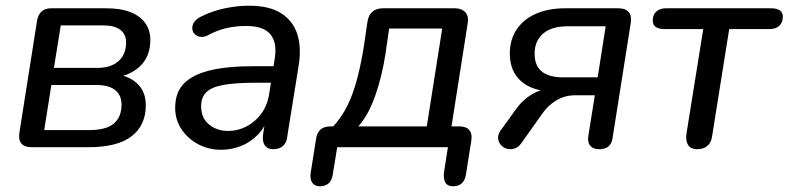

<svg xmlns="http://www.w3.org/2000/svg" viewBox="-20 -516 2764 673"><path d="M91 0Q66 0 55 -13Q44 -26 48 -51L110 -444Q114 -466 126.5 -476.5Q139 -487 160 -487H351Q404 -487 438.5 -473Q473 -459 490 -434Q507 -409 507 -376Q507 -317 469.5 -282.5Q432 -248 372 -243L374 -256Q426 -254 458.5 -225.5Q491 -197 491 -147Q491 -77 441.5 -38.5Q392 0 289 0ZM135 -60H292Q352 -60 379 -83Q406 -106 406 -149Q406 -183 383.5 -200.5Q361 -218 319 -218H160ZM169 -278H322Q368 -278 395 -301.5Q422 -325 422 -367Q422 -396 401.5 -411.5Q381 -427 342 -427H193Z M755 9Q712 9 675.5 -10Q639 -29 616.5 -62.5Q594 -96 594 -138Q594 -190 623 -221.5Q652 -253 713 -268.5Q774 -284 869 -284H950L941 -226H879Q806 -226 764 -218.5Q722 -211 703.5 -193Q685 -175 685 -144Q685 -102 713 -79.5Q741 -57 779 -57Q814 -57 844.5 -73Q875 -89 896.5 -118.5Q918 -148 924 -190L943 -311Q952 -366 928 -395.5Q904 -425 842 -425Q807 -425 774 -417.5Q741 -410 708 -392Q694 -385 682 -387Q670 -389 662.5 -396.5Q655 -404 654 -415Q653 -426 659.5 -437Q666 -448 683 -457Q722 -477 766.5 -486.5Q811 -496 853 -496Q924 -496 965.5 -469.5Q1007 -443 1022 -396.5Q1037 -350 1027 -287L987 -38Q985 -16 972 -4.5Q959 7 938 7Q918 7 908.5 -6Q899 -19 902 -44L914 -121L922 -109Q909 -69 882.5 -42.5Q856 -16 823 -3.5Q790 9 755 9Z M1101 137Q1083 137 1074.5 124.5Q1066 112 1069 90L1088 -30Q1095 -73 1138 -73H1175L1130 -55Q1163 -85 1186.5 -125Q1210 -165 1226 -219Q1242 -273 1254 -344L1268 -440Q1272 -464 1286 -475.5Q1300 -487 1323 -487H1573Q1599 -487 1611.5 -472.5Q1624 -458 1619 -432L1559 -50L1539 -73H1590Q1614 -73 1625 -60Q1636 -47 1632 -23L1613 97Q1606 137 1568 137Q1549 137 1541.5 124.5Q1534 112 1536 90L1550 0H1162L1146 98Q1139 137 1101 137ZM1236 -73H1476L1530 -416H1344L1331 -326Q1319 -248 1295 -180Q1271 -112 1236 -73Z M2081 7Q2059 7 2049 -5Q2039 -17 2042 -38L2065 -182H1996Q1959 -182 1929 -163.5Q1899 -145 1879 -115L1808 -15Q1798 0 1784 4.5Q1770 9 1757 5.5Q1744 2 1735.5 -8Q1727 -18 1726 -31.5Q1725 -45 1735 -59L1790 -135Q1811 -165 1843 -184.5Q1875 -204 1903 -204H1921L1920 -195Q1847 -196 1807 -231Q1767 -266 1767 -328Q1767 -376 1790.5 -412Q1814 -448 1858 -467.5Q1902 -487 1962 -487H2147Q2172 -487 2183.5 -474Q2195 -461 2191 -436L2127 -31Q2124 -12 2112.5 -2.5Q2101 7 2081 7ZM1952 -245H2075L2103 -424H1971Q1914 -424 1884 -398.5Q1854 -373 1854 -328Q1854 -285 1879.5 -265Q1905 -245 1952 -245Z M2423 7Q2402 7 2392.5 -7Q2383 -21 2386 -46L2445 -414H2310Q2268 -414 2268 -444Q2268 -465 2281 -476Q2294 -487 2314 -487H2682Q2724 -487 2724 -457Q2724 -437 2711.5 -425.5Q2699 -414 2677 -414H2536L2476 -38Q2473 -16 2459.5 -4.5Q2446 7 2423 7Z"/></svg>

Font: Nunito Medium
Style: Italic
Weight: 500
Designer: Vernon Adams
Foundry: Vernon Adams
Version: Version 3.601